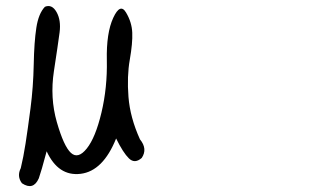

<svg xmlns="http://www.w3.org/2000/svg" viewBox="-20 -516 1040 645"><path d="M130.9 -493.2Q154.3 -502.9 169.9 -475.6Q185.5 -448.2 180.2 -407.2Q174.8 -366.2 161.1 -276.9Q147.5 -187.5 170.9 -106Q194.3 -24.4 218.3 -2.4Q242.2 19.5 271.5 -17.1Q300.8 -53.7 320.8 -137.7Q340.8 -221.7 338.9 -313.5Q336.9 -405.3 360.4 -456.1Q383.8 -506.8 403.3 -474.1Q422.9 -441.4 424.3 -406.2Q425.8 -371.1 416 -315.4Q406.2 -259.8 411.6 -190.4Q417 -121.1 450.2 -47.9Q476.6 -15.6 456.1 14.6Q432.6 35.2 413.1 16.1Q393.6 -2.9 370.1 -50.8Q326.2 58.6 251 67.9Q175.8 77.1 136.7 -7.8Q118.2 61.5 110.4 83Q91.8 125 53.7 99.6Q36.1 76.2 49.8 48.8Q58.6 12.7 65.9 -34.2Q73.2 -81.1 82.5 -152.3Q91.8 -223.6 93.3 -299.3Q94.7 -375 102.1 -422.9Q109.4 -470.7 130.9 -493.2Z"/></svg>

Font: JasonHandwriting2
Style: Regular
Weight: 400
Version: Version 1.05.10